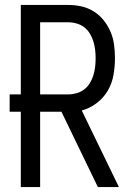

<svg xmlns="http://www.w3.org/2000/svg" viewBox="-20 -755 540 775"><path d="M375 0 228 -304H142V0H64V-304H19V-374H64V-735H256Q283 -735 309.5 -729Q336 -723 359 -708.5Q382 -694 399 -672.5Q416 -651 426.5 -626Q437 -601 440.5 -574Q444 -547 444 -520Q444 -486 438 -452Q432 -418 415 -389Q398 -360 370.5 -339Q343 -318 310 -309L460 0ZM256 -374Q273 -374 290 -379Q307 -384 320.5 -394.5Q334 -405 343 -420Q352 -435 357 -451.5Q362 -468 364 -485Q366 -502 366 -520Q366 -537 364 -554Q362 -571 357 -587.5Q352 -604 343 -619Q334 -634 320.5 -644.5Q307 -655 290 -660Q273 -665 256 -665H142V-374Z"/></svg>

Font: HulyMono
Style: Regular
Weight: 400
Monospace: yes
Designer: Belleve Invis
Foundry: Belleve Invis
Version: Version 33.2.5; ttfautohint (v1.8.4)